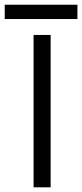

<svg xmlns="http://www.w3.org/2000/svg" viewBox="-90 -799 350 819"><path d="M-69.8 -778.8H240.2V-717.8H-69.8ZM53.2 -649.9H126V0H53.2Z"/></svg>

Font: Overused Grotesk
Style: Regular
Weight: 400
Version: Version 0.002